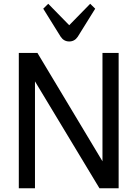

<svg xmlns="http://www.w3.org/2000/svg" viewBox="-20 -1012 744 1032"><path d="M81.1 0ZM617.7 0H514.6L168 -574.7V0H81.1V-727.5H181.2L530.8 -145V-727.5H617.7ZM239.3 -991.7 352.1 -876.5 464.8 -991.7 491.7 -965.3 397.9 -814.5Q380.9 -789.1 352.1 -789.1Q323.2 -789.1 306.2 -814.5L212.4 -965.3Z"/></svg>

Font: Coda
Style: Regular
Weight: 400
Designer: vernon adams
Foundry: vernon adams
Version: Version 2.000; ttfautohint (v0.8) -r 50 -G 200 -x